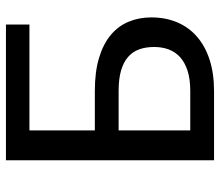

<svg xmlns="http://www.w3.org/2000/svg" viewBox="-68 -690 758 662"><g transform="rotate(-90 311.0 -359.0)"><path d="M557.5 -636.5H192.5V-411H328.5Q394.5 -411 442.5 -396.5Q490.5 -382 521.5 -356Q552.5 -330 567.2 -294.2Q582 -258.5 582 -216.5Q582 -167 565 -127Q548 -87 515.5 -58.8Q483 -30.5 435.8 -15.2Q388.5 0 328 0H89.5V-717.5H557.5ZM192.5 -329V-82H328Q369 -82 397.8 -91.2Q426.5 -100.5 444.8 -117Q463 -133.5 471.5 -156.2Q480 -179 480 -206.5Q480 -235.5 471.8 -258.2Q463.5 -281 445.2 -296.8Q427 -312.5 398.2 -320.8Q369.5 -329 328.5 -329Z"/></g></svg>

Font: Lato Medium
Style: Regular
Weight: 500
Designer: Lukasz Dziedzic
Foundry: tyPoland Lukasz Dziedzic
Version: Version 2.006; 2014-01-15